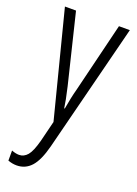

<svg xmlns="http://www.w3.org/2000/svg" viewBox="-147 -593 638 895"><g transform="rotate(20 171.5 -145.5)"><path d="M14 -532H69L153 -187Q162 -148 166 -127Q170 -106 173 -85H176Q181 -114 186 -138Q191 -162 198 -188L282 -532H336L175 103Q156 177 127 209Q98 241 55 241Q44 241 33.5 239Q23 237 12 233V183Q32 191 49 191Q73 191 90.5 170.5Q108 150 123 93L148 -8Z"/></g></svg>

Font: Noto Sans Telugu ExtraCondensed Light
Style: Regular
Weight: 300
Width: 2
Designer: Jelle Bosma - Monotype Design Team
Foundry: Monotype Imaging Inc.
Version: Version 2.005; ttfautohint (v1.8.4.7-5d5b)